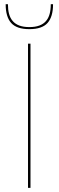

<svg xmlns="http://www.w3.org/2000/svg" viewBox="-20 -912 284 932"><path d="M128 0H116V-700H128ZM122.5 -770.5Q61 -770.5 34.2 -800.5Q7.5 -830.5 7.5 -891.5H18.5Q18.5 -865 24 -844.5Q29.5 -824 41.8 -809.8Q54 -795.5 74 -788Q94 -780.5 122.5 -780.5Q151 -780.5 171 -788Q191 -795.5 203.2 -809.8Q215.5 -824 221 -844.5Q226.5 -865 226.5 -891.5H237.5Q237.5 -830.5 210.8 -800.5Q184 -770.5 122.5 -770.5Z"/></svg>

Font: Lato 2
Style: Regular
Weight: 100
Designer: Lukasz Dziedzic with Adam Twardoch and Botio Nikoltchev
Foundry: tyPoland Lukasz Dziedzic
Version: Version 2.015; 2015-08-06; http://www.latofonts.com/